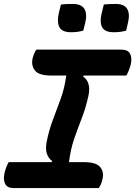

<svg xmlns="http://www.w3.org/2000/svg" viewBox="-22 -951 685 971"><path d="M478 0H46Q15 0 4 -21.5Q-7 -43 1 -76Q8 -107 22 -131H239L242 -136Q223 -150 215 -174Q207 -198 214 -234Q226 -294 246 -346.5Q266 -399 285.5 -453Q305 -507 313 -569H236Q173 -569 153.5 -596Q134 -623 144 -660Q151 -685 162 -700H593Q625 -700 636 -678.5Q647 -657 639 -624Q630 -591 617 -569H401L398 -564Q418 -551 425.5 -526Q433 -501 425 -466Q412 -406 392 -354.5Q372 -303 353.5 -250Q335 -197 327 -131H403Q466 -131 486 -104.5Q506 -78 495 -40Q492 -27 487.5 -17.5Q483 -8 478 0ZM286 -928Q301 -930 317 -930.5Q333 -931 346 -931Q390 -931 405 -905.5Q420 -880 409 -835L399 -796Q384 -792 369.5 -790Q355 -788 337 -788Q291 -788 278 -814.5Q265 -841 276 -887ZM503 -928Q518 -930 534 -930.5Q550 -931 563 -931Q607 -931 621.5 -905.5Q636 -880 625 -835L616 -796Q601 -792 586 -790Q571 -788 553 -788Q507 -788 494 -814.5Q481 -841 493 -887Z"/></svg>

Font: Recursive Mn Csl St
Style: Bold Italic
Weight: 700
Italic angle: -15°
Monospace: yes
Version: Version 1.079;hotconv 1.0.112;makeotfexe 2.5.65598; ttfautoh